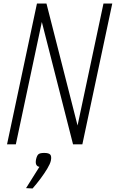

<svg xmlns="http://www.w3.org/2000/svg" viewBox="-20 -820 658 1091"><path d="M20 0 190 -800H244L448 0H398L568 -800H618L448 0H395L191 -800H240L70 0ZM128 249 204 128Q191 126 186 115.5Q181 105 185 85Q190 63 199 56Q208 49 231 49Q257 49 265.5 58.5Q274 68 269 93Q265 111 248.5 138.5Q232 166 210 195.5Q188 225 165 251Z"/></svg>

Font: Victor Mono Thin
Style: Italic
Weight: 100
Italic angle: -12°
Monospace: yes
Designer: Rune Bjørnerås
Version: Version 1.561;gftools[0.9.30]